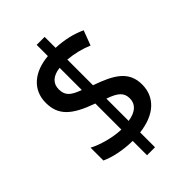

<svg xmlns="http://www.w3.org/2000/svg" viewBox="-240 -853 1005 1005"><g transform="rotate(-45 262.0 -350.5)"><path d="M232 -48V58H291V-52C411 -66 476 -130 476 -222C476 -321 405 -361 291 -401V-591C339 -587 387 -575 429 -557L460 -639C410 -662 355 -675 291 -678V-759H232V-676C123 -667 51 -607 51 -511C51 -419 102 -371 232 -325V-132C168 -134 96 -155 51 -179V-84C96 -63 161 -49 232 -48ZM232 -589V-425C170 -447 149 -468 149 -513C149 -555 177 -583 232 -589ZM291 -137V-302C355 -280 379 -258 379 -216C379 -175 351 -146 291 -137Z"/></g></svg>

Font: Noto Sans Gujarati SemiCondensed Medium
Style: Regular
Weight: 500
Width: 4
Designer: Jelle Bosma - Monotype Design Team, Universal Thirst
Foundry: Monotype Imaging Inc.
Version: Version 2.106